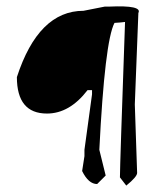

<svg xmlns="http://www.w3.org/2000/svg" viewBox="-20 -577 504 605"><path d="M310.1 -556.2H324.2Q429.2 -561 416 -536.1L404.8 -248L412.1 -32.2Q412.1 -20 377.9 7.8L357.9 -18.1Q357.9 -53.2 374 -507.8Q359.9 -505.9 340.8 -504.9Q310.1 -446.8 293 -105L313 -23.9L286.1 2.9Q258.8 2.9 238.8 -38.1L246.1 -85V-105L270 -279.8V-293H255.9Q199.2 -219.2 127.9 -219.2Q33.2 -219.2 33.2 -334Q101.1 -543 243.2 -543Z"/></svg>

Font: Loved by the King
Style: Regular
Weight: 400
Designer: Kimberly Geswein
Foundry: Kimberly Geswein
Version: Version 1.002 2006